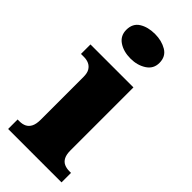

<svg xmlns="http://www.w3.org/2000/svg" viewBox="-248 -824 872 872"><g transform="rotate(45 188.0 -388.5)"><path d="M12 0V-61H24Q43 -61 57 -68Q71 -75 79 -91Q87 -107 87 -135V-409Q87 -434 78.5 -448Q70 -462 56 -468.5Q42 -475 24 -475H5V-536H281V-131Q281 -105 289 -89.5Q297 -74 311.5 -67.5Q326 -61 344 -61H355V0ZM179 -619Q134 -619 103.5 -639.5Q73 -660 73 -698Q73 -739 103.5 -758Q134 -777 179 -777Q222 -777 254 -758Q286 -739 286 -698Q286 -660 254 -639.5Q222 -619 179 -619Z"/></g></svg>

Font: Noto Rashi Hebrew Black
Style: Regular
Weight: 900
Version: Version 1.006